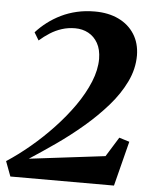

<svg xmlns="http://www.w3.org/2000/svg" viewBox="-57 -795 666 839"><g transform="rotate(5 275.5 -375.0)"><path d="M20 0 -4.5 -65.5Q45 -97.5 97 -141Q149 -184.5 196.2 -234.8Q243.5 -285 280.8 -338.2Q318 -391.5 339.8 -444.5Q361.5 -497.5 361.5 -546Q361 -587 345.5 -614.5Q330 -642 304 -656Q278 -670 246 -670Q215 -670 187.8 -661.2Q160.5 -652.5 136.5 -637.2Q112.5 -622 91 -603L70.5 -637Q92.5 -661.5 119.5 -682Q146.5 -702.5 178.2 -718Q210 -733.5 246.8 -742Q283.5 -750.5 325.5 -750.5Q385 -750.5 429.8 -729Q474.5 -707.5 499.5 -668Q524.5 -628.5 525 -575Q525 -516 498 -459.8Q471 -403.5 425.2 -351.2Q379.5 -299 323.2 -251Q267 -203 207.2 -161.2Q147.5 -119.5 93.5 -84.5L426.5 -125L479.5 -210.5L524.5 -196.5L474.5 0Z"/></g></svg>

Font: Merriweather 96pt ExtraBold
Style: Italic
Weight: 800
Italic angle: -7.8°
Version: Version 2.101